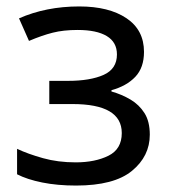

<svg xmlns="http://www.w3.org/2000/svg" viewBox="-20 -566 530 596"><path d="M226 -546Q318 -546 372.5 -509.5Q427 -473 427 -405Q427 -356 400 -327.5Q373 -299 326 -286V-282Q358 -273 385 -257Q412 -241 428.5 -215Q445 -189 445 -148Q445 -81 389.5 -35.5Q334 10 216 10Q158 10 111 0.5Q64 -9 33 -25V-104Q67 -88 113.5 -75Q160 -62 215 -62Q275 -62 316.5 -82.5Q358 -103 358 -153Q358 -243 205 -243H133V-315H191Q260 -315 301.5 -333.5Q343 -352 343 -397Q343 -435 311.5 -454Q280 -473 221 -473Q177 -473 143.5 -464.5Q110 -456 70 -439L39 -509Q123 -546 226 -546Z"/></svg>

Font: Noto Sans IKEA
Style: Regular
Weight: 400
Designer: Monotype Design Team
Foundry: Monotype Imaging Inc.
Version: Version 2.001